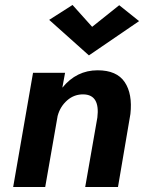

<svg xmlns="http://www.w3.org/2000/svg" viewBox="-20 -753 582 773"><path d="M351 -645 460 -732 540 -668 338 -530 178 -673 272 -733ZM372 -280Q383 -371 317 -373Q279 -374 250.5 -349Q222 -324 212 -286L162 0H33L113 -460H242L231 -400Q288 -470 373 -470Q450 -470 482 -422.5Q514 -375 505 -294L455 0H323Z"/></svg>

Font: Jost* 600 Semi
Style: Italic
Weight: 600
Italic angle: -10°
Version: Version 3.500